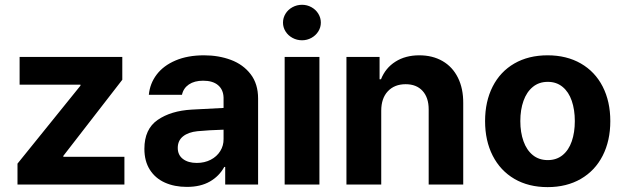

<svg xmlns="http://www.w3.org/2000/svg" viewBox="-20 -767 2591 798"><path d="M52.7 -86.9 314.5 -411.1V-415H61.5V-530.3H488.3V-435.5L243.2 -119.1V-115.2H497.1V0H52.7Z M777.3 -311.5Q831.1 -314.9 909.2 -318.4V-361.3Q908.2 -394.5 886.2 -413.1Q864.3 -431.6 824.2 -431.6Q788.1 -431.6 765.1 -416Q742.2 -400.4 736.3 -373H598.6Q603 -419.9 631.1 -457Q659.2 -494.1 709.5 -515.6Q759.8 -537.1 828.1 -537.1Q888.7 -537.1 939.7 -518.1Q990.7 -499 1021.7 -458.7Q1052.7 -418.5 1052.7 -357.4V0H916V-73.2H912.1Q891.1 -34.7 852.3 -12.5Q813.5 9.8 756.8 9.8Q705.1 9.8 665.3 -8.1Q625.5 -25.9 602.8 -61.5Q580.1 -97.2 580.1 -148.4Q580.1 -230.5 635.3 -268.6Q690.4 -306.6 777.3 -311.5ZM797.9 -89.8Q830.1 -89.8 855.7 -103Q881.3 -116.2 895.5 -139.2Q909.7 -162.1 909.2 -189.5V-228Q886.2 -227.5 852.5 -225.6Q818.8 -223.6 800.8 -221.7Q762.7 -217.8 740.7 -200.2Q718.8 -182.6 718.8 -152.3Q718.8 -122.6 740.5 -106.2Q762.2 -89.8 797.9 -89.8Z M1163.1 -530.3H1307.6V0H1163.1ZM1156.2 -672.9Q1156.2 -692.9 1166.7 -710Q1177.2 -727.1 1195.6 -737.1Q1213.9 -747.1 1235.4 -747.1Q1256.3 -747.1 1274.4 -737.1Q1292.5 -727.1 1303 -710Q1313.5 -692.9 1313.5 -672.9Q1313.5 -653.3 1303 -636.5Q1292.5 -619.6 1274.4 -609.6Q1256.3 -599.6 1235.4 -599.6Q1213.9 -599.6 1195.6 -609.6Q1177.2 -619.6 1166.7 -636.5Q1156.2 -653.3 1156.2 -672.9Z M1564.5 0H1419.9V-530.3H1557.6V-437.5H1563.5Q1582 -484.4 1623.5 -510.7Q1665 -537.1 1722.7 -537.1Q1777.8 -537.1 1819.3 -513.2Q1860.8 -489.3 1883.3 -444.1Q1905.8 -398.9 1905.3 -337.9V0H1761.7V-312.5Q1761.7 -361.3 1736.3 -389.2Q1710.9 -417 1666 -417Q1619.6 -417 1592 -387.7Q1564.5 -358.4 1564.5 -306.6Z M1996.1 -263.7Q1996.1 -345.2 2027.6 -407.2Q2059.1 -469.2 2117.9 -503.2Q2176.8 -537.1 2255.9 -537.1Q2335 -537.1 2394 -503.2Q2453.1 -469.2 2484.9 -407.2Q2516.6 -345.2 2516.6 -263.7Q2516.6 -182.1 2484.9 -119.9Q2453.1 -57.6 2394 -23.4Q2335 10.7 2255.9 10.7Q2176.8 10.7 2118.2 -23.4Q2059.6 -57.6 2027.8 -119.9Q1996.1 -182.1 1996.1 -263.7ZM2369.1 -263.7Q2369.1 -311 2356.4 -347.9Q2343.8 -384.8 2318.4 -405.8Q2293 -426.8 2256.8 -426.8Q2220.2 -426.8 2194.6 -405.8Q2168.9 -384.8 2155.8 -347.9Q2142.6 -311 2142.6 -263.7Q2142.6 -216.8 2155.8 -179.9Q2168.9 -143.1 2194.6 -122.3Q2220.2 -101.6 2256.8 -101.6Q2293 -101.6 2318.4 -122.3Q2343.8 -143.1 2356.4 -179.7Q2369.1 -216.3 2369.1 -263.7Z"/></svg>

Font: Pretendard JP
Style: Bold
Weight: 700
Designer: Base glyphs from Inter by Rasmus Andersson; Hangeul glyphs from Noto Sans CJK(Source Han Sans) by Jang Soo-young and Kan
Foundry: Kil Hyung-jin
Version: Version 1.309